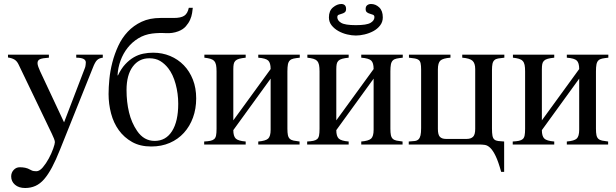

<svg xmlns="http://www.w3.org/2000/svg" viewBox="-20 -724 3088 962"><path d="M495 -435Q477 -433 466.5 -423Q456 -413 445 -384L281 25Q260 78 240.5 114.5Q221 151 201 174Q181 197 157.5 207.5Q134 218 106 218Q74 218 55 201.5Q36 185 36 160Q36 141 48.5 127.5Q61 114 79 114Q93 114 106 116.5Q119 119 133 127Q141 132 149 133Q157 134 162 134Q178 134 194.5 114.5Q211 95 224.5 70Q238 45 246.5 21Q255 -3 255 -12Q255 -18 250.5 -29.5Q246 -41 239 -55.5Q232 -70 224 -86.5Q216 -103 209 -118L73 -401Q65 -418 52.5 -425.5Q40 -433 20 -436V-450H225V-435Q193 -433 180.5 -427.5Q168 -422 168 -408Q168 -400 172 -389Q176 -378 181 -367L301 -111L406 -385Q408 -390 409 -399Q410 -408 410 -411Q410 -435 362 -435V-450H495Z M571 -346Q587 -380 607.5 -402Q628 -424 650.5 -437Q673 -450 697.5 -455Q722 -460 747 -460Q793 -460 832.5 -443.5Q872 -427 901 -397Q930 -367 946.5 -325Q963 -283 963 -231Q963 -179 947 -135Q931 -91 901.5 -58.5Q872 -26 830.5 -8Q789 10 738 10Q682 10 642 -12.5Q602 -35 575.5 -71.5Q549 -108 536.5 -155.5Q524 -203 524 -253Q524 -286 528 -327.5Q532 -369 543 -411.5Q554 -454 572.5 -494Q591 -534 620 -565Q649 -596 689.5 -615Q730 -634 784 -634H851Q886 -634 903 -645Q920 -656 926 -685H946Q945 -675 942.5 -658.5Q940 -642 932.5 -625Q925 -608 911 -592Q897 -576 873 -567Q844 -556 810.5 -558Q777 -560 743 -556Q704 -551 673 -532Q642 -513 619.5 -484.5Q597 -456 584 -420.5Q571 -385 569 -347ZM873 -204Q873 -255 860 -303Q847 -351 823 -382Q805 -405 782.5 -418.5Q760 -432 728 -432Q676 -432 645 -390Q614 -348 614 -273Q614 -213 626.5 -161Q639 -109 667 -68Q701 -18 755 -18Q811 -18 842 -67Q873 -116 873 -204Z M1482 -435Q1463 -433 1451 -430.5Q1439 -428 1432 -421Q1425 -414 1422.5 -401Q1420 -388 1420 -366V-79Q1420 -59 1422.5 -47Q1425 -35 1432 -28.5Q1439 -22 1451 -19.5Q1463 -17 1481 -15V0H1274V-15Q1311 -18 1323.5 -29.5Q1336 -41 1336 -74V-330L1149 -72Q1149 -42 1161 -30Q1173 -18 1211 -15V0H1003V-15Q1022 -16 1034 -18.5Q1046 -21 1053 -27Q1060 -33 1062.5 -45Q1065 -57 1065 -79V-366Q1065 -386 1062.5 -398.5Q1060 -411 1053 -418.5Q1046 -426 1034 -429.5Q1022 -433 1004 -435V-450H1211V-435Q1191 -433 1178.5 -429.5Q1166 -426 1159.5 -419.5Q1153 -413 1151 -403Q1149 -393 1149 -377V-121L1336 -378Q1336 -409 1324 -420.5Q1312 -432 1274 -435V-450H1482Z M1898 -637Q1898 -614 1884.5 -596.5Q1871 -579 1850.5 -568Q1830 -557 1806.5 -551.5Q1783 -546 1763 -546Q1743 -546 1719.5 -551.5Q1696 -557 1675.5 -568.5Q1655 -580 1641.5 -597Q1628 -614 1628 -637Q1628 -670 1648.5 -687Q1669 -704 1690 -704Q1701 -704 1707.5 -698Q1714 -692 1714 -679Q1714 -667 1707 -662Q1700 -657 1692 -655Q1684 -653 1677 -650Q1670 -647 1670 -638Q1670 -621 1689.5 -609.5Q1709 -598 1763 -598Q1817 -598 1836.5 -609.5Q1856 -621 1856 -638Q1856 -647 1849 -650Q1842 -653 1834 -655Q1826 -657 1819 -662Q1812 -667 1812 -679Q1812 -692 1820 -698Q1828 -704 1839 -704Q1862 -704 1880 -687Q1898 -670 1898 -637ZM1998 -435Q1979 -433 1967 -430.5Q1955 -428 1948 -421Q1941 -414 1938.5 -401Q1936 -388 1936 -366V-79Q1936 -59 1938.5 -47Q1941 -35 1948 -28.5Q1955 -22 1967 -19.5Q1979 -17 1997 -15V0H1790V-15Q1827 -18 1839.5 -29.5Q1852 -41 1852 -74V-330L1665 -72Q1665 -42 1677 -30Q1689 -18 1727 -15V0H1519V-15Q1538 -16 1550 -18.5Q1562 -21 1569 -27Q1576 -33 1578.5 -45Q1581 -57 1581 -79V-366Q1581 -386 1578.5 -398.5Q1576 -411 1569 -418.5Q1562 -426 1550 -429.5Q1538 -433 1520 -435V-450H1727V-435Q1707 -433 1694.5 -429.5Q1682 -426 1675.5 -419.5Q1669 -413 1667 -403Q1665 -393 1665 -377V-121L1852 -378Q1852 -409 1840 -420.5Q1828 -432 1790 -435V-450H1998Z M2507 -435Q2488 -433 2476 -431Q2464 -429 2457 -422.5Q2450 -416 2447.5 -404Q2445 -392 2445 -372V-80Q2445 -57 2447.5 -44Q2450 -31 2457 -25Q2464 -19 2476 -17.5Q2488 -16 2506 -15V137H2491Q2477 86 2463.5 58Q2450 30 2436.5 17Q2423 4 2409 2Q2395 0 2379 0H2028V-15Q2046 -16 2058 -17.5Q2070 -19 2077 -26Q2084 -33 2087 -46Q2090 -59 2090 -82V-375Q2090 -395 2087.5 -406.5Q2085 -418 2078 -423.5Q2071 -429 2059 -431Q2047 -433 2029 -435V-450H2237V-435Q2199 -432 2186.5 -420.5Q2174 -409 2174 -376V-78Q2174 -49 2184 -38.5Q2194 -28 2214 -28H2319Q2339 -28 2350 -38.5Q2361 -49 2361 -78V-378Q2361 -407 2347.5 -419.5Q2334 -432 2296 -435V-450H2507Z M3028 -435Q3009 -433 2997 -430.5Q2985 -428 2978 -421Q2971 -414 2968.5 -401Q2966 -388 2966 -366V-79Q2966 -59 2968.5 -47Q2971 -35 2978 -28.5Q2985 -22 2997 -19.5Q3009 -17 3027 -15V0H2820V-15Q2857 -18 2869.5 -29.5Q2882 -41 2882 -74V-330L2695 -72Q2695 -42 2707 -30Q2719 -18 2757 -15V0H2549V-15Q2568 -16 2580 -18.5Q2592 -21 2599 -27Q2606 -33 2608.5 -45Q2611 -57 2611 -79V-366Q2611 -386 2608.5 -398.5Q2606 -411 2599 -418.5Q2592 -426 2580 -429.5Q2568 -433 2550 -435V-450H2757V-435Q2737 -433 2724.5 -429.5Q2712 -426 2705.5 -419.5Q2699 -413 2697 -403Q2695 -393 2695 -377V-121L2882 -378Q2882 -409 2870 -420.5Q2858 -432 2820 -435V-450H3028Z"/></svg>

Font: STIXGeneralUnicodeRegular
Style: Regular
Weight: 400
Designer: MicroPress Inc., with final additions and corrections provided by Coen Hoffman, Elsevier (retired)
Version: Version 1.1.0